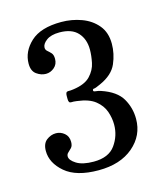

<svg xmlns="http://www.w3.org/2000/svg" viewBox="-79 -972 485 580"><g transform="rotate(-15 164.0 -682.0)"><path d="M20 -548.5Q20 -571.5 33.5 -582Q47 -592.5 63 -592.5Q77.5 -592.5 89.2 -582.8Q101 -573 101 -555.5Q101 -543.5 95.5 -537.5Q90 -531.5 84.8 -527Q79.5 -522.5 79.5 -515.5Q79.5 -503.5 98.2 -491.8Q117 -480 152 -480Q199 -480 219.5 -508.8Q240 -537.5 240 -572.5Q240 -593 232.8 -613.8Q225.5 -634.5 206.2 -650Q187 -665.5 149.5 -670Q139.5 -671.5 131.8 -671Q124 -670.5 124 -683V-693.5Q124 -706 131.8 -705.8Q139.5 -705.5 149 -707Q185.5 -712 202.2 -729.8Q219 -747.5 223.5 -769.5Q228 -791.5 228 -810Q228 -843 209.2 -863.5Q190.5 -884 152 -884Q125.5 -884 111.2 -873.2Q97 -862.5 97 -851Q97 -844 102.5 -839.5Q108 -835 113.5 -829Q119 -823 119 -810.5Q119 -793.5 107.2 -783.5Q95.5 -773.5 81 -773.5Q66 -773.5 52 -783.5Q38 -793.5 38 -816.5Q38 -854.5 69.5 -883.8Q101 -913 165.5 -913Q198.5 -913 228.5 -902Q258.5 -891 277.5 -868.2Q296.5 -845.5 296.5 -810Q296.5 -779 283.5 -748.8Q270.5 -718.5 230 -700.5Q214 -693 209.5 -693Q205 -693 205 -688Q205 -684.5 212 -684Q219 -683.5 228.5 -680.5Q274.5 -665 291.5 -635.8Q308.5 -606.5 308.5 -572Q308.5 -520 268 -485.5Q227.5 -451 159.5 -451Q90 -451 55 -481Q20 -511 20 -548.5Z"/></g></svg>

Font: Besley* Condensed Medium
Style: Regular
Weight: 500
Width: 3
Designer: Owen Earl
Foundry: indestructible type*
Version: Version 3.000; ttfautohint (v1.8.3)